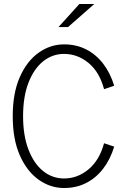

<svg xmlns="http://www.w3.org/2000/svg" viewBox="-20 -934 640 965"><path d="M302 11Q233 11 174 -31Q115 -73 79.5 -153.5Q44 -234 44 -350Q44 -466 79.5 -546.5Q115 -627 174 -669Q233 -711 302 -711Q363 -711 412.5 -686Q462 -661 498 -614.5Q534 -568 554 -503L503 -486Q480 -572 425 -617.5Q370 -663 302 -663Q243 -663 196.5 -625.5Q150 -588 123 -518Q96 -448 96 -350Q96 -253 123 -182.5Q150 -112 196.5 -74.5Q243 -37 302 -37Q370 -37 425 -83Q480 -129 503 -214L554 -197Q534 -132 498 -85.5Q462 -39 412.5 -14Q363 11 302 11ZM274 -798 379 -914H454L322 -798Z"/></svg>

Font: Red Hat Mono
Style: Regular
Weight: 300
Monospace: yes
Designer: Pentagram, MCKL
Foundry: Pentagram, MCKL
Version: Version 1.023